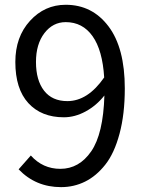

<svg xmlns="http://www.w3.org/2000/svg" viewBox="-20 -767 595 800"><path d="M260.7 -345.7Q345.7 -345.7 414.1 -444.3Q407.2 -557.6 365.7 -616.2Q324.2 -674.8 253.9 -674.8Q200.2 -674.8 165 -628.9Q129.9 -583 129.9 -508.8Q129.9 -432.6 163.6 -389.2Q197.3 -345.7 260.7 -345.7ZM57.6 -61.5 108.4 -119.1Q158.2 -63.5 231.4 -63.5Q309.6 -63.5 359.9 -136.2Q410.2 -209 415 -369.1Q381.8 -327.1 336.9 -302.7Q292 -278.3 246.1 -278.3Q152.3 -278.3 98.1 -337.4Q43.9 -396.5 43.9 -508.8Q43.9 -613.3 105 -680.2Q166 -747.1 253.9 -747.1Q364.3 -747.1 432.1 -657.2Q500 -567.4 500 -398.4Q500 -291 478 -209.5Q456.1 -127.9 418.5 -80.6Q380.9 -33.2 334.5 -10.3Q288.1 12.7 234.4 12.7Q128.9 12.7 57.6 -61.5Z"/></svg>

Font: GenYoGothic TW TTF Regular
Style: Regular
Weight: 400
Version: Version 1.300